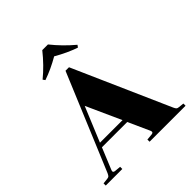

<svg xmlns="http://www.w3.org/2000/svg" viewBox="-238 -1078 1245 1245"><g transform="rotate(-45 384.0 -456.0)"><path d="M534 -775 523 -760Q450 -785 374 -829Q298 -785 225 -760L214 -775Q286 -834 348 -912H400Q459 -838 534 -775ZM420 -20 463 -24Q477 -26 477 -35Q477 -40 474 -47L408 -193H176L116 -47Q113 -40 113 -35Q113 -26 127 -24L170 -20V0H18V-20L55 -24Q67 -25 72 -30Q77 -35 83 -48L360 -711H392L685 -48Q691 -35 696 -30Q701 -25 713 -24L750 -20V0H420ZM395 -223 287 -462 188 -223Z"/></g></svg>

Font: Chonburi
Style: Regular
Weight: 400
Designer: Thanarat Vachiruckul and Stawix Ruecha
Foundry: Cadson Demak & Katatrad
Version: Version 1.000